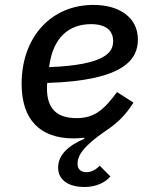

<svg xmlns="http://www.w3.org/2000/svg" viewBox="-20 -548 640 777"><path d="M321.4 208.8C371.8 208.8 406.6 189.3 426.8 166.2L383.5 122.5C366.5 140.6 347.3 148.8 329.9 148.8C310 148.8 293.7 139.2 293.7 114.7C293.7 82.4 316.1 43.7 410.2 -20.2C458.1 -51.8 490.4 -85.6 520.2 -132.8L453.5 -175.4C397 -98 357.6 -70 289.4 -70C194.2 -70 170.1 -125 170.1 -191.1C170.1 -194.2 170.1 -203.8 171.2 -212.4C488.6 -221.9 538 -311.8 538 -387.8C538 -479.8 460.2 -528.1 358 -528.1C186.4 -528.1 67.5 -397.4 67.5 -208.8C67.5 -64.3 141 12.1 278.4 12.1C292.6 12.1 308.9 11 320.7 9.2L321.7 13.5C257.1 40.5 215.2 78.8 215.2 130.3C215.2 184.7 263.8 208.8 321.4 208.8ZM178.6 -276.3 180.4 -287.6C196.7 -395.2 258.2 -450.3 348.4 -450.3C413 -450.3 437.9 -420.5 437.9 -381.7C437.9 -337.4 408.4 -285.2 178.6 -276.3Z"/></svg>

Font: Margiela Mono Italic Medium It
Style: Regular
Weight: 500
Designer: Mike Abbink, Paul van der Laan, Pieter van Rosmalen
Foundry: Bold Monday
Version: Version 2.003 2021